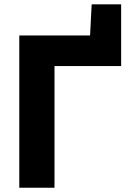

<svg xmlns="http://www.w3.org/2000/svg" viewBox="-20 -879 622 899"><path d="M70.3 0Q70.3 -57.6 70.3 -111.6Q70.3 -165.5 70.3 -232.4V-474.4Q70.3 -543.6 70.3 -599Q70.3 -654.4 70.3 -713H427.8L400.1 -681.1L409.2 -858.7H547.2Q547.2 -823.5 547.2 -788Q547.2 -752.6 547.2 -717.2Q547.2 -680.8 547.2 -643.6Q547.2 -606.4 547.2 -569.6Q495.2 -569.6 436 -569.6Q376.8 -569.6 296.4 -569.6H166.4L235.2 -687Q235.2 -628.4 235.2 -573Q235.2 -517.6 235.2 -448.4V-232.4Q235.2 -165.5 235.2 -111.6Q235.2 -57.6 235.2 0Z"/></svg>

Font: Commissioner Thin
Style: Regular
Weight: 100
Designer: Kostas Bartsokas
Foundry: Kostas Bartsokas
Version: Version 1.001;gftools[0.9.23]